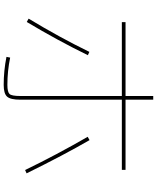

<svg xmlns="http://www.w3.org/2000/svg" viewBox="75 -905 850 1040"><g transform="rotate(90 500.0 -385.0)"><path d="M900 -640V-620H520V-70Q520 -17 503.5 1.5Q487 20 440 20Q363 20 288 5L292 -15Q365 0 440 0Q478 0 489 -11.5Q500 -23 500 -70V-620H100V-640H500V-790H520V-640ZM81 -115Q182 -282 261 -444L279 -436Q199 -272 99 -105ZM721 -435 739 -445Q820 -305 919 -104L901 -96Q818 -267 721 -435Z"/></g></svg>

Font: Mplus 1p Thin
Style: Regular
Weight: 250
Version: Version 1.061